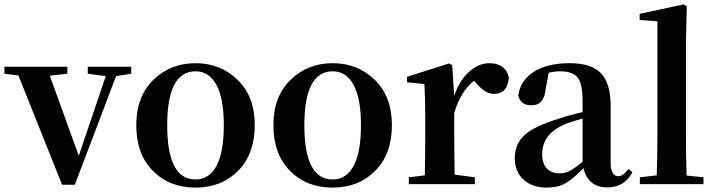

<svg xmlns="http://www.w3.org/2000/svg" viewBox="-28 -839 3255 875"><path d="M570 -535V-503L501 -492L313 3H255L56 -495L-8 -503V-535H279V-503L199 -494L331 -129L454 -492L372 -503V-535Z M863 16Q744 16 668.5 -60.5Q593 -137 593 -269Q593 -399 671 -475Q749 -551 863 -551Q977 -551 1055 -475Q1133 -399 1133 -269Q1133 -137 1057 -60.5Q981 16 863 16ZM863 -21Q925 -21 958.5 -83Q992 -145 992 -268Q992 -390 958.5 -452Q925 -514 863 -514Q734 -514 734 -268Q734 -21 863 -21Z M1488 16Q1369 16 1293.5 -60.5Q1218 -137 1218 -269Q1218 -399 1296 -475Q1374 -551 1488 -551Q1602 -551 1680 -475Q1758 -399 1758 -269Q1758 -137 1682 -60.5Q1606 16 1488 16ZM1488 -21Q1550 -21 1583.5 -83Q1617 -145 1617 -268Q1617 -390 1583.5 -452Q1550 -514 1488 -514Q1359 -514 1359 -268Q1359 -21 1488 -21Z M2033 -541 2042 -402Q2065 -472 2109.5 -511.5Q2154 -551 2201 -551Q2275 -551 2291 -487Q2286 -411 2222 -411Q2184 -411 2143 -459L2132 -471Q2072 -424 2042 -324V-235Q2042 -157 2044 -43L2136 -31V0H1835V-31L1908 -40Q1910 -154 1910 -235V-307Q1910 -392 1906 -456L1827 -464V-489L2019 -550Z M2627 -102V-299Q2565 -281 2552 -275Q2443 -232 2443 -136Q2443 -93 2464.5 -71Q2486 -49 2523 -49Q2547 -49 2569 -60.5Q2591 -72 2627 -102ZM2836 -69 2854 -54Q2818 15 2740 15Q2652 15 2631 -73Q2585 -25 2550 -4.5Q2515 16 2463 16Q2399 16 2358.5 -20Q2318 -56 2318 -118Q2318 -182 2361.5 -222.5Q2405 -263 2518 -298Q2565 -314 2627 -328V-379Q2627 -457 2604.5 -485.5Q2582 -514 2525 -514Q2500 -514 2473 -508L2459 -436Q2453 -359 2394 -359Q2343 -359 2334 -405Q2344 -473 2405 -512Q2466 -551 2569 -551Q2667 -551 2711 -505Q2755 -459 2755 -354V-96Q2755 -36 2791 -36Q2811 -36 2836 -69Z M3101 -39 3178 -31V0H2888V-31L2965 -40Q2968 -134 2968 -235V-742L2887 -748V-776L3088 -819L3102 -810L3098 -651V-235Q3098 -135 3101 -39Z"/></svg>

Font: Swei Spring CJKtc
Style: Bold
Weight: 700
Version: Version 1.021